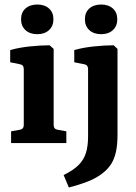

<svg xmlns="http://www.w3.org/2000/svg" viewBox="-20 -632 599 848"><path d="M217 -80Q217 -62 234 -59L273 -52V0H29V-52L68 -59Q85 -62 85 -80V-327Q85 -345 69 -348L25 -357V-411Q64 -422 112 -427Q160 -432 199 -432L217 -416ZM216 -547Q216 -517 196.5 -499Q177 -481 145 -481Q112 -481 92.5 -499Q73 -517 73 -547Q73 -577 92.5 -594.5Q112 -612 145 -612Q177 -612 196.5 -594.5Q216 -577 216 -547ZM499 -416V-36Q499 8 492 39Q485 70 471.5 91.5Q458 113 437 130Q408 154 368 169.5Q328 185 284 196L261 141Q304 120 327 97Q350 74 359.5 43.5Q369 13 369 -29V-327Q369 -345 353 -348L308 -357V-411Q347 -422 395 -427Q443 -432 482 -432ZM498 -547Q498 -517 478.5 -499Q459 -481 427 -481Q394 -481 374.5 -499Q355 -517 355 -547Q355 -577 374.5 -594.5Q394 -612 427 -612Q459 -612 478.5 -594.5Q498 -577 498 -547Z"/></svg>

Font: Yrsa
Style: Regular
Weight: 400
Designer: Anna Giedrys (Yrsa+Rasa design), David Brezina (Yrsa art-direction, Rasa art-direction, design)
Foundry: Rosetta Type Foundry
Version: Version 2.004